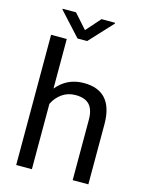

<svg xmlns="http://www.w3.org/2000/svg" viewBox="-132 -987 816 1068"><g transform="rotate(15 275.5 -453.5)"><path d="M158.7 -464.4Q218.8 -538.1 314.9 -538.1Q482.4 -538.1 483.9 -349.1V0H393.6V-349.6Q393.1 -406.7 367.4 -434.1Q341.8 -461.4 287.6 -461.4Q243.7 -461.4 210.4 -438Q177.2 -414.6 158.7 -376.5V0H68.4V-750H158.7ZM243.7 -823.7 316.9 -906.7H395V-901.9L271 -768.1H215.8L93.3 -901.9V-906.7H169.9Z"/></g></svg>

Font: Roboto
Style: Regular
Weight: 400
Designer: Google
Version: Version 2.001047; 2015